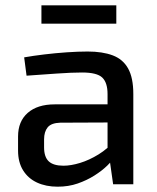

<svg xmlns="http://www.w3.org/2000/svg" viewBox="-20 -694 593 723"><path d="M310 -500Q366 -500 404.5 -485.5Q443 -471 462.5 -436Q482 -401 482 -340V0H406L391 -106L385 -118V-340Q385 -383 365 -402Q345 -421 289 -421Q251 -421 193.5 -417Q136 -413 80 -409L71 -478Q105 -484 146.5 -489Q188 -494 231 -497Q274 -500 310 -500ZM438 -301 437 -233 207 -232Q173 -231 159.5 -214.5Q146 -198 146 -169V-139Q146 -103 163.5 -86.5Q181 -70 219 -70Q247 -70 281.5 -80.5Q316 -91 351 -112.5Q386 -134 414 -167V-104Q404 -90 384 -70.5Q364 -51 335.5 -33Q307 -15 272.5 -3Q238 9 197 9Q153 9 119.5 -6.5Q86 -22 67 -52.5Q48 -83 48 -127V-180Q48 -237 84.5 -269Q121 -301 186 -301ZM418 -674V-605H136V-674Z"/></svg>

Font: Exo 2 Medium
Style: Regular
Weight: 500
Designer: Natanael Gama
Foundry: Natanael Gama
Version: Version 2.010